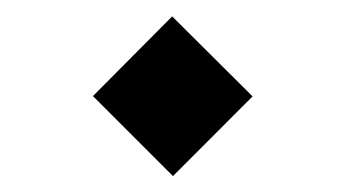

<svg xmlns="http://www.w3.org/2000/svg" viewBox="-20 -351 430 239"><path d="M95.7 -231.4 194.3 -330.6 294.4 -231 195.3 -131.8Z"/></svg>

Font: Vazir Light WOL-UI
Style: Light-WOL-UI
Weight: 300
Designer: Saber Rastikerdar
Foundry: Saber Rastikerdar
Version: Version 30.1.0